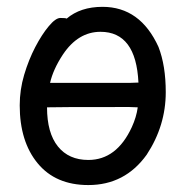

<svg xmlns="http://www.w3.org/2000/svg" viewBox="-20 -512 540 556"><path d="M235.8 23.9Q141.1 23.9 89.1 -39.1Q37.1 -102.1 37.1 -207Q37.1 -252 50 -295.4Q63 -338.9 82 -375.5Q101.1 -412.1 121.1 -436Q141.1 -460 154.8 -460Q171.9 -460 172.9 -458Q212.9 -492.2 276.9 -492.2Q386.2 -492.2 439 -376Q460 -321.8 460 -245.1Q460 -147.9 404.8 -64Q341.8 23.9 235.8 23.9ZM235.8 -48.8Q317.9 -48.8 361.8 -144Q375 -172.9 378.9 -201.2L354 -202.1Q127.9 -202.1 116.2 -201.2Q116.2 -127 147.7 -87.9Q179.2 -48.8 235.8 -48.8ZM125 -272H355L380.9 -272.9Q374 -419.9 271 -419.9Q206.1 -419.9 162.1 -354Q133.8 -311 125 -272Z"/></svg>

Font: LXGW WenKai Mono GB Screen
Style: Regular
Weight: 400
Monospace: yes
Designer: LXGW / Fontworks Inc.
Foundry: LXGW / Fontworks Inc.
Version: Version 1.510;January 18,2025